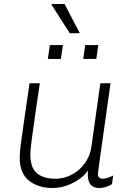

<svg xmlns="http://www.w3.org/2000/svg" viewBox="-20 -925 657 955"><path d="M241 10Q170 10 124 -26.5Q78 -63 78 -142Q78 -166 84.5 -215.5Q91 -265 102 -339.5Q113 -414 127 -511H178Q166 -427 155 -353.5Q144 -280 137.5 -228.5Q131 -177 131 -157Q131 -90 164 -63Q197 -36 255 -36Q300 -36 338.5 -57Q377 -78 403 -114.5Q429 -151 435 -197L479 -511H530Q530 -511 526.5 -487Q523 -463 517.5 -424Q512 -385 505.5 -338Q499 -291 492 -243.5Q485 -196 479.5 -155.5Q474 -115 470.5 -89.5Q467 -64 467 -61Q467 -48 473.5 -42Q480 -36 490 -36Q501 -36 515.5 -40.5Q530 -45 543 -52L537 -9Q523 0 507 5Q491 10 474 10Q439 10 426 -13.5Q413 -37 418 -76Q397 -49 368.5 -30Q340 -11 307.5 -0.5Q275 10 241 10ZM327 -760 236 -902V-905H301L377 -760ZM218 -632 228 -701H293L283 -632ZM394 -632 404 -701H469L459 -632Z"/></svg>

Font: Chivo Medium Thin
Style: Italic
Weight: 250
Italic angle: -8.05°
Version: Version 2.002